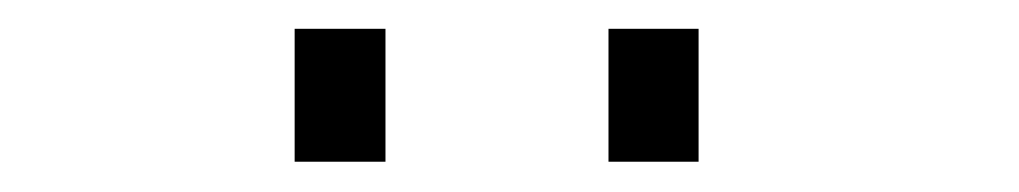

<svg xmlns="http://www.w3.org/2000/svg" viewBox="-20 -686 690 130"><path d="M179.5 -666.5H241V-576.5H179.5ZM392 -666.5H453V-576.5H392Z"/></svg>

Font: Trispace Thin ExtraLight
Style: Regular
Weight: 250
Version: Version 1.210